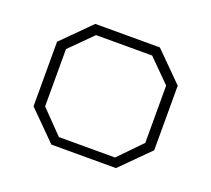

<svg xmlns="http://www.w3.org/2000/svg" viewBox="-79 -899 658 598"><g transform="rotate(20 250.0 -600.0)"><path d="M450 -707V-493L357 -400H143L50 -493V-707L143 -800H357ZM157 -768 84 -695V-505L157 -430H343L416 -505V-695L343 -768Z"/></g></svg>

Font: Kumar One
Style: Regular
Weight: 400
Designer: Parimal Parmar
Foundry: Indian Type Foundry
Version: Version 1.000;PS 1.000;hotconv 1.0.88;makeotf.lib2.5.647800